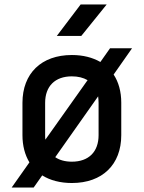

<svg xmlns="http://www.w3.org/2000/svg" viewBox="-20 -805 640 855"><path d="M339 -785 233 -645H342L455 -785ZM470 -590 427 -529C392 -549 350 -560 300 -560C164 -560 80 -478 80 -347V-203C80 -156 91 -115 111 -82L32 30H130L168 -24C203 -2 248 10 300 10C436 10 520 -72 520 -203V-348C520 -397 508 -440 486 -473L568 -590ZM181 -347C181 -421 225 -465 300 -465C328 -465 351 -459 370 -448L182 -183C181 -189 181 -196 181 -203ZM419 -203C419 -129 375 -85 300 -85C270 -85 245 -92 226 -105L417 -376C418 -367 419 -357 419 -347Z"/></svg>

Font: Tekne LDO SemiBold
Style: Regular
Weight: 600
Monospace: yes
Designer: Alessio Laiso, Mario Rullo, Paolo Rosset
Foundry: Alessio Laiso
Version: Version 1.000;hotconv 1.0.109;makeotfexe 2.5.65596